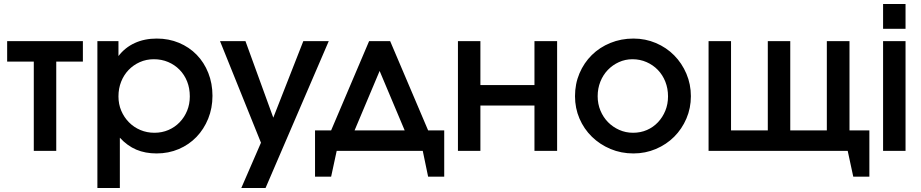

<svg xmlns="http://www.w3.org/2000/svg" viewBox="-20 -759 4633 966"><path d="M150 -449H16V-552H397V-449H263V0H150Z M470 -552H576V-477Q609 -520 658 -542.5Q707 -565 769 -565Q829 -565 880.5 -543.5Q932 -522 969.5 -483.5Q1007 -445 1028 -392Q1049 -339 1049 -277Q1049 -215 1027.5 -162Q1006 -109 968.5 -70Q931 -31 879.5 -9Q828 13 768 13Q711 13 666 -6Q621 -25 583 -66V187H470ZM757 -91Q795 -91 827.5 -105Q860 -119 884 -144Q908 -169 921.5 -202Q935 -235 935 -274Q935 -315 921.5 -349Q908 -383 883.5 -408Q859 -433 826 -447Q793 -461 754 -461Q716 -461 683.5 -446.5Q651 -432 627 -407Q603 -382 589.5 -348Q576 -314 576 -274Q576 -235 590 -202Q604 -169 628.5 -144Q653 -119 686 -105Q719 -91 757 -91Z M1293 -41 1087 -552H1215L1355 -167L1506 -552H1634L1316 187H1194Z M1565 -103H1646L1837 -552H1943L2134 -103H2215V130H2134L2107 0H1674L1646 130H1565ZM2016 -103 1890 -402 1764 -103Z M2284 -552H2397V-331H2669V-552H2783V0H2669V-228H2397V0H2284Z M2873 -275Q2873 -337 2895.5 -390Q2918 -443 2957.5 -482Q2997 -521 3051 -543Q3105 -565 3167 -565Q3227 -565 3280 -542.5Q3333 -520 3372 -480.5Q3411 -441 3433.5 -388Q3456 -335 3456 -275Q3456 -215 3433.5 -162.5Q3411 -110 3372 -71Q3333 -32 3280 -9.5Q3227 13 3167 13Q3105 13 3051.5 -9.5Q2998 -32 2958 -71Q2918 -110 2895.5 -162.5Q2873 -215 2873 -275ZM3165 -91Q3203 -91 3235 -105Q3267 -119 3290.5 -144Q3314 -169 3327.5 -202Q3341 -235 3341 -274Q3341 -314 3327.5 -348Q3314 -382 3290 -407Q3266 -432 3233 -446.5Q3200 -461 3162 -461Q3126 -461 3094 -446.5Q3062 -432 3038 -407Q3014 -382 3000.5 -348Q2987 -314 2987 -275Q2987 -236 3001 -202.5Q3015 -169 3039 -144.5Q3063 -120 3095.5 -105.5Q3128 -91 3165 -91Z M3545 -552H3658V-103H3843V-552H3956V-103H4140V-552H4254V-103H4354V130H4273L4245 0H3545Z M4423 -552H4536V0H4423ZM4423 -739H4536V-614H4423Z"/></svg>

Font: Involve SemiBold
Style: Regular
Weight: 600
Designer: Stefan Peev
Foundry: Context Ltd.
Version: Version 1.001